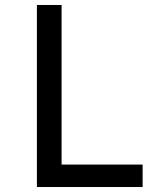

<svg xmlns="http://www.w3.org/2000/svg" viewBox="-20 -750 640 770"><path d="M128 0V-730H227V-90H552V0Z"/></svg>

Font: Tiny Medium
Style: Regular
Weight: 500
Monospace: yes
Designer: Philipp Nurullin, Konstantin Bulenkov
Foundry: JetBrains
Version: Version 2.251; ttfautohint (v1.8.4.7-5d5b)